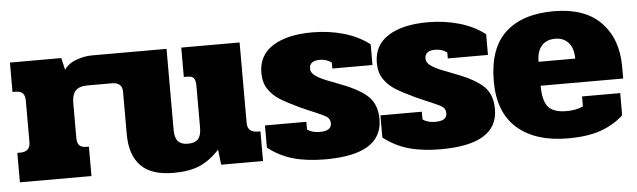

<svg xmlns="http://www.w3.org/2000/svg" viewBox="-39 -623 2545 767"><g transform="rotate(-5 1233.5 -239.5)"><path d="M15 -118H26Q67 -118 67 -156V-324Q67 -342 58.5 -352Q50 -362 29 -362H17V-480H223L234 -432Q251 -457 283.5 -468.5Q316 -480 347 -480H412V-362H318Q284 -362 269.5 -346Q255 -330 255 -296V-156Q255 -137 263.5 -127.5Q272 -118 292 -118H302V0H15Z M457 -154V-324Q457 -362 416 -362H397V-480H645V-155Q645 -123 658 -109Q671 -95 697 -95Q725 -95 738 -109Q751 -123 751 -155V-324Q751 -343 744.5 -352.5Q738 -362 720 -362H704V-480H938V-157Q938 -119 980 -119H990V0H822L815 -61Q776 -19 734 -1.5Q692 16 631 16Q541 16 499 -27.5Q457 -71 457 -154Z M1010 -52V-141H1176V-110Q1196 -96 1226 -96Q1273 -96 1273 -126Q1273 -143 1262 -151.5Q1251 -160 1215 -175Q1197 -182 1155 -201Q1106 -224 1078 -241.5Q1050 -259 1032 -285.5Q1014 -312 1014 -351Q1014 -422 1072 -458.5Q1130 -495 1230 -495Q1297 -495 1356 -478Q1415 -461 1459 -427V-344H1298V-368Q1277 -383 1251 -383Q1209 -383 1209 -351Q1209 -336 1224.5 -324Q1240 -312 1268 -300.5Q1296 -289 1326 -278Q1402 -249 1435 -216.5Q1468 -184 1468 -126Q1468 15 1239 15Q1166 15 1111 -0.5Q1056 -16 1010 -52Z M1473 -52V-141H1639V-110Q1659 -96 1689 -96Q1736 -96 1736 -126Q1736 -143 1725 -151.5Q1714 -160 1678 -175Q1660 -182 1618 -201Q1569 -224 1541 -241.5Q1513 -259 1495 -285.5Q1477 -312 1477 -351Q1477 -422 1535 -458.5Q1593 -495 1693 -495Q1760 -495 1819 -478Q1878 -461 1922 -427V-344H1761V-368Q1740 -383 1714 -383Q1672 -383 1672 -351Q1672 -336 1687.5 -324Q1703 -312 1731 -300.5Q1759 -289 1789 -278Q1865 -249 1898 -216.5Q1931 -184 1931 -126Q1931 15 1702 15Q1629 15 1574 -0.5Q1519 -16 1473 -52Z M1936 -237Q1936 -368 2004 -431.5Q2072 -495 2199 -495Q2323 -495 2387.5 -428.5Q2452 -362 2452 -251V-203H2121Q2121 -143 2142 -118Q2163 -93 2216 -93Q2253 -93 2282 -106V-146H2435V-57Q2396 -21 2343 -2.5Q2290 16 2213 16Q2082 16 2009 -48Q1936 -112 1936 -237ZM2268 -299Q2268 -340 2248.5 -362.5Q2229 -385 2195 -385Q2159 -385 2140 -362.5Q2121 -340 2121 -299Z"/></g></svg>

Font: Pridi
Style: Bold
Weight: 700
Designer: Katatrad Team
Foundry: CadsonDemak
Version: Version 1.001